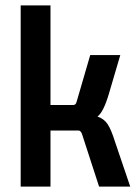

<svg xmlns="http://www.w3.org/2000/svg" viewBox="-20 -695 508 715"><path d="M168 0H57V-675H168V-304H253Q262 -304 265 -315L316 -490H428L385 -344Q365 -277 343 -261Q367 -253 380.5 -233Q394 -213 408 -168L465 0H349L285 -197Q280 -209 272 -209H168Z"/></svg>

Font: Gemunu Libre
Style: Bold
Weight: 700
Designer: Puspanada Ekanayake, Sola Matas, Pathum Egodawatta, Kosala Senevirathne
Foundry: mooniak
Version: Version 1.100